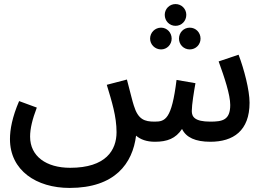

<svg xmlns="http://www.w3.org/2000/svg" viewBox="-20 -692 1297 944"><path d="M843 -565C873 -565 896 -589 896 -619C896 -648 873 -672 843 -672C813 -672 790 -648 790 -619C790 -589 813 -565 843 -565ZM772 -449C801 -449 824 -473 824 -502C824 -532 801 -556 772 -556C742 -556 718 -532 718 -502C718 -473 742 -449 772 -449ZM913 -449C943 -449 966 -473 966 -502C966 -532 943 -556 913 -556C883 -556 860 -532 860 -502C860 -473 883 -449 913 -449ZM322 232C546 232 632 111 649 -25C671 -6 701 5 742 5C802 5 844 -11 875 -58C895 -16 941 5 1014 5C1127 5 1207 -49 1207 -187C1207 -249 1180 -352 1153 -423L1055 -390C1084 -310 1112 -226 1112 -176C1112 -101 1073 -94 1014 -94C937 -94 923 -118 923 -146C923 -178 934 -244 941 -283L848 -299C824 -104 792 -94 740 -94C691 -94 659 -104 638 -173C631 -194 624 -225 604 -301L505 -275C530 -192 553 -120 553 -42C553 46 501 133 325 133C207 133 128 76 128 -20C128 -60 139 -105 161 -163L74 -195C40 -116 29 -55 29 -8C29 146 159 232 322 232Z"/></svg>

Font: Noto Sans Arabic UI Md
Style: Regular
Weight: 500
Designer: Monotype Design Team, Nadine Chahine and Nizar Qandah
Foundry: Monotype Imaging Inc.
Version: Version 2.010